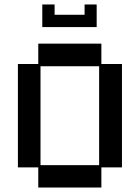

<svg xmlns="http://www.w3.org/2000/svg" viewBox="-20 -826 626 858"><path d="M151 12V-78H60V-540H151V-631H433V-540H525V-78H433V12ZM161 -88H423V-530H161ZM169 -705V-806H224V-760H358V-806H412V-705Z"/></svg>

Font: Pixelify Sans
Style: Regular
Weight: 400
Designer: Stefie Justprince
Foundry: Typecalism Foundryline
Version: Version 1.000;February 13, 2025;FontCreator 15.0.0.3015 64-b